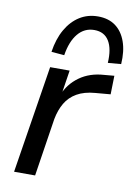

<svg xmlns="http://www.w3.org/2000/svg" viewBox="-85 -808 603 863"><g transform="rotate(10 216.0 -376.5)"><path d="M41 0 119 -491H208L190 -375H185Q206 -428 252.5 -461.5Q299 -495 365 -499L410 -503L408 -418L338 -412Q289 -408 256 -389Q223 -370 204.5 -338.5Q186 -307 178 -265L137 0ZM172 -555 113 -560Q122 -620 146.5 -663Q171 -706 208 -729.5Q245 -753 292 -753Q340 -753 372 -729.5Q404 -706 419.5 -662.5Q435 -619 431 -560L371 -555Q375 -619 353.5 -654.5Q332 -690 286 -690Q241 -690 211.5 -654.5Q182 -619 172 -555Z"/></g></svg>

Font: Nunito Sans 10pt Medium
Style: Italic
Weight: 500
Italic angle: -9°
Designer: Vernon Adams
Foundry: Vernon Adams
Version: Version 3.101;gftools[0.9.27]